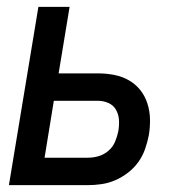

<svg xmlns="http://www.w3.org/2000/svg" viewBox="-20 -540 540 560"><path d="M6 0 92 -520H183L151 -326H266Q290 -326 313 -321.5Q336 -317 355.5 -306Q375 -295 389 -277.5Q403 -260 410 -238Q417 -216 417.5 -192.5Q418 -169 414 -145Q410 -125 403 -105Q396 -85 383.5 -67.5Q371 -50 353.5 -36.5Q336 -23 316.5 -14.5Q297 -6 276.5 -3Q256 0 236 0ZM236 -80Q252 -80 267.5 -84.5Q283 -89 296 -100Q309 -111 315.5 -126.5Q322 -142 325 -157Q328 -174 327 -190Q326 -206 318.5 -219.5Q311 -233 296.5 -239.5Q282 -246 266 -246H137L110 -80Z"/></svg>

Font: Iosevka SS04 Medium Oblique
Style: Regular
Weight: 500
Italic angle: -9°
Monospace: yes
Designer: Belleve Invis
Foundry: Belleve Invis
Version: Version 19.0.0; ttfautohint (v1.8.4)